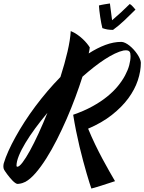

<svg xmlns="http://www.w3.org/2000/svg" viewBox="-99 -967 841 1118"><path d="M721.2 -602.1Q721.2 -552.2 703.4 -498.8Q685.5 -445.3 648.2 -394.5Q610.8 -343.8 552.7 -297.9Q494.6 -252 414.1 -217.8Q434.1 -169.4 455.3 -125.5Q476.6 -81.5 497.3 -42.7Q518.1 -3.9 536.9 29.1Q555.7 62 570.8 87.9Q557.6 92.3 539.6 98.1Q521.5 104 502.4 110.1Q483.4 116.2 465.1 121.8Q446.8 127.4 433.1 130.9Q429.2 120.1 421.9 97.2Q414.6 74.2 405.3 42.2Q396 10.3 385.3 -29.5Q374.5 -69.3 364 -113.5Q353.5 -157.7 344 -204.8Q334.5 -252 327.1 -298.8Q389.2 -320.3 438.2 -347.2Q487.3 -374 524.4 -404.1Q561.5 -434.1 587.4 -465.8Q613.3 -497.6 629.6 -528.3Q646 -559.1 653.6 -587.6Q661.1 -616.2 661.1 -640.1Q661.1 -649.4 659.7 -656.5Q658.2 -663.6 653.8 -668Q649.4 -672.4 641.4 -673.6Q633.3 -674.8 620.1 -672.9Q597.2 -668 569.6 -654.8Q542 -641.6 511.5 -621.8Q481 -602.1 448 -576.2Q415 -550.3 381.3 -520.5Q363.3 -463.9 339.8 -400.6Q316.4 -337.4 289.1 -274.7Q261.7 -211.9 231.7 -152.8Q201.7 -93.8 170.7 -44.7Q139.6 4.4 108.6 40.3Q77.6 76.2 48.8 91.8Q41.5 95.7 31 99.1Q20.5 102.5 4.9 104Q-1 104.5 -9 99.1Q-17.1 93.8 -25.4 85.4Q-33.7 77.1 -42 66.9Q-50.3 56.6 -57.4 47.4Q-64.5 38.1 -69.1 30.8Q-73.7 23.4 -75.2 21Q-79.1 13.7 -79.3 3.7Q-79.6 -6.3 -77.1 -16.1Q-67.4 -48.8 -49.8 -87.9Q-32.2 -127 -8.5 -169.7Q15.1 -212.4 44.2 -257.6Q73.2 -302.7 106.7 -347.4Q140.1 -392.1 177 -435.5Q213.9 -479 252.9 -518.6Q277.8 -596.2 293.9 -665.5Q310.1 -734.9 313 -786.1Q332.5 -778.3 350.1 -766.1Q367.7 -753.9 381.8 -740.7Q396 -727.5 406.7 -714.4Q417.5 -701.2 423.8 -690.9Q422.9 -682.6 421.4 -674.1Q419.9 -665.5 417.5 -655.8Q466.8 -687.5 514.4 -705.3Q562 -723.1 606.9 -723.1Q617.7 -723.1 630.4 -717Q643.1 -710.9 655.5 -700.9Q668 -690.9 679.7 -678Q691.4 -665 700.4 -651.6Q709.5 -638.2 715.1 -625.2Q720.7 -612.3 721.2 -602.1ZM2 3.9Q13.2 3.9 32.2 -21Q51.3 -45.9 75 -88.9Q98.6 -131.8 125 -189Q151.4 -246.1 177.2 -310.1Q138.7 -264.2 105.7 -219.2Q72.8 -174.3 48.6 -134Q24.4 -93.8 10.7 -59.8Q-2.9 -25.9 -2.9 -2Q-2.9 3.9 2 3.9ZM477.1 -935.1Q481.9 -936.5 490 -938.2Q498 -939.9 506.8 -941.4Q515.6 -942.9 524.7 -944.3Q533.7 -945.8 541 -946.8L553.7 -849.1Q581.5 -873 605.7 -895Q629.9 -917 656.7 -943.8Q666.5 -938 674.1 -929Q681.6 -919.9 689.9 -911.1Q656.7 -877.9 624.8 -847.7Q592.8 -817.4 559.1 -793Q540.5 -793 526.4 -795.4Q512.2 -797.9 497.1 -803.2Q494.1 -814.9 490.7 -832Q487.3 -849.1 484.6 -867.9Q481.9 -886.7 479.7 -904.5Q477.5 -922.4 477.1 -935.1Z"/></svg>

Font: Yesteryear
Style: Regular
Weight: 400
Designer: Astigmatic (AOETI)
Foundry: Astigmatic (AOETI)
Version: Version 1.000